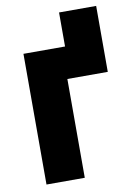

<svg xmlns="http://www.w3.org/2000/svg" viewBox="-81 -749 551 800"><g transform="rotate(-10 195.0 -348.5)"><path d="M383 -697V-418H212V0H50V-553H226V-697Z"/></g></svg>

Font: Noto Sans ExtraCondensed Black
Style: Regular
Weight: 900
Width: 2
Designer: Monotype Design Team
Foundry: Monotype Imaging Inc.
Version: Version 2.013; ttfautohint (v1.8.4.7-5d5b)